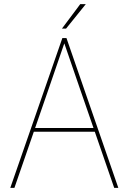

<svg xmlns="http://www.w3.org/2000/svg" viewBox="-20 -913 621 933"><path d="M283 -728H303L555 0H535L368 -483L293 -701H292L217 -483L50 0H30ZM148 -291H437L444 -273H142ZM281 -774 370 -893H397L301 -774Z"/></svg>

Font: Murecho Thin
Style: Regular
Weight: 100
Designer: Neil Summerour
Foundry: Positype
Version: Version 1.010